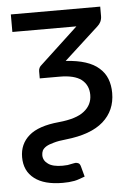

<svg xmlns="http://www.w3.org/2000/svg" viewBox="-51 -546 539 767"><g transform="rotate(-5 218.5 -163.0)"><path d="M379.9 -468.8Q379.9 -457 375 -446.3Q370.1 -436.5 362.3 -429.7Q315.4 -386.7 223.6 -302.7Q269.5 -299.8 302.7 -289.1Q335.9 -278.3 356.4 -259.8Q377.9 -241.2 387.7 -215.8Q397.5 -190.4 397.5 -159.2Q397.5 -88.9 347.7 -44.9Q297.9 -1 197.3 9.8Q167 12.7 147.5 18.6Q128.9 23.4 117.2 30.3Q106.4 37.1 101.6 45.9Q97.7 54.7 97.7 64.5Q97.7 85.9 117.2 99.6Q135.7 113.3 174.8 113.3Q186.5 113.3 195.3 112.3Q203.1 111.3 210 109.4Q215.8 108.4 220.7 107.4Q224.6 106.4 227.5 106.4Q233.4 106.4 239.3 109.4Q245.1 112.3 248 124Q252 137.7 258.8 164.1Q247.1 168.9 237.3 171.9Q226.6 175.8 216.8 177.7Q206.1 179.7 194.3 180.7Q183.6 181.6 169.9 181.6Q95.7 181.6 56.6 151.4Q16.6 121.1 16.6 65.4Q16.6 12.7 54.7 -20.5Q92.8 -53.7 174.8 -61.5Q246.1 -68.4 277.3 -93.8Q309.6 -119.1 309.6 -159.2Q309.6 -198.2 281.2 -220.7Q252.9 -242.2 194.3 -242.2Q168 -242.2 114.3 -242.2Q114.3 -249 114.3 -270.5Q114.3 -286.1 127 -295.9Q176.8 -342.8 278.3 -436.5Q213.9 -436.5 21.5 -436.5Q21.5 -454.1 21.5 -506.8Q110.4 -506.8 379.9 -506.8Q379.9 -497.1 379.9 -468.8Z"/></g></svg>

Font: Lato
Style: Regular
Weight: 400
Designer: Lukasz Dziedzic with Adam Twardoch and Botio Nikoltchev
Version: Version 2.015; 2015-08-06; http://www.latofonts.com/